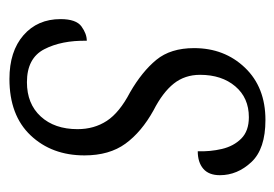

<svg xmlns="http://www.w3.org/2000/svg" viewBox="-110 -476 596 417"><g transform="rotate(90 188.5 -268.0)"><path d="M152 10Q92 10 57 -20.5Q22 -51 22 -101Q22 -135 38 -146.5Q54 -158 69 -158Q68 -103 87.5 -65.5Q107 -28 159 -28Q206 -28 233.5 -58Q261 -88 261 -138Q261 -174 243 -201.5Q225 -229 181 -252Q136 -278 110.5 -309Q85 -340 85 -391Q85 -457 127.5 -501.5Q170 -546 241 -546Q304 -546 332.5 -515.5Q361 -485 361 -447Q361 -423 347 -411Q333 -399 309 -399Q310 -426 304 -451.5Q298 -477 281.5 -493.5Q265 -510 235 -510Q193 -510 168 -480.5Q143 -451 143 -404Q143 -371 162 -347Q181 -323 220 -303Q267 -277 292.5 -242Q318 -207 318 -153Q318 -82 274.5 -36Q231 10 152 10Z"/></g></svg>

Font: Noto Serif Condensed Light
Style: Italic
Weight: 300
Width: 3
Italic angle: -12°
Designer: Monotype Design Team
Foundry: Monotype Imaging Inc.
Version: Version 2.014; ttfautohint (v1.8.4.7-5d5b)